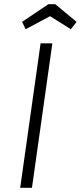

<svg xmlns="http://www.w3.org/2000/svg" viewBox="-20 -893 384 913"><path d="M76 0H132L229 -687H173ZM210 -873 85 -789 102 -754 218 -816 317 -754 344 -789 243 -873Z"/></svg>

Font: Secuela Light
Style: Italic
Weight: 300
Italic angle: -8°
Designer: Fernando Haro
Foundry: deFharo
Version: Version 1.708